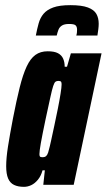

<svg xmlns="http://www.w3.org/2000/svg" viewBox="-20 -717 414 745"><path d="M73 8Q50 8 34.5 0.5Q19 -7 11.5 -24.5Q4 -42 4 -72Q4 -104 11 -148.5Q18 -193 30 -256Q44 -328 56.5 -378Q69 -428 83.5 -459Q98 -490 117.5 -504Q137 -518 165 -518Q191 -518 205 -510.5Q219 -503 225 -489.5Q231 -476 231 -458H240L255 -510H374L266 0H148L154 -56H145Q139 -34 127 -19.5Q115 -5 101 1.5Q87 8 73 8ZM145 -107Q150 -107 154.5 -108.5Q159 -110 163 -116.5Q167 -123 170 -137Q173 -147 178.5 -172.5Q184 -198 191 -230.5Q198 -263 204.5 -295.5Q211 -328 215 -353.5Q219 -379 219 -389Q219 -400 215 -401.5Q211 -403 206 -403Q200 -403 195.5 -400Q191 -397 186.5 -383.5Q182 -370 175.5 -340Q169 -310 157 -255Q144 -193 138.5 -162Q133 -131 133 -119Q133 -113 134.5 -110.5Q136 -108 139 -107.5Q142 -107 145 -107ZM119 -579Q124 -605 130 -626.5Q136 -648 149 -663.5Q162 -679 186.5 -688Q211 -697 253 -697Q297 -697 321 -688Q345 -679 354 -663Q363 -647 363 -625Q363 -615 361.5 -603.5Q360 -592 358 -579H276Q278 -585 278.5 -591Q279 -597 279 -602Q279 -613 273.5 -618.5Q268 -624 248 -624Q230 -624 220.5 -618Q211 -612 207 -602Q203 -592 200 -579Z"/></svg>

Font: Saira UltraCondensed Black
Style: Italic
Weight: 900
Width: 1
Italic angle: -12°
Designer: Hector Gatti with collaboration of the Omnibus-Type team
Foundry: Omnibus-Type
Version: Version 1.101